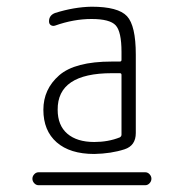

<svg xmlns="http://www.w3.org/2000/svg" viewBox="-20 -756 540 564"><path d="M336.9 -360.4V-536.1Q336.9 -541 332 -541H308.6Q148.4 -541 149.4 -433.6Q149.4 -387.7 177.7 -363.3Q206.1 -338.9 256.8 -338.9Q297.9 -338.9 332 -352.5Q336.9 -355.5 336.9 -360.4ZM332 -575.2Q336.9 -575.2 336.9 -580.1V-603.5Q336.9 -663.1 319.8 -681.6Q302.7 -700.2 249 -700.2Q196.3 -700.2 141.6 -680.7Q134.8 -678.7 129.4 -682.1Q124 -685.5 124 -693.4Q124 -710.9 141.6 -717.8Q197.3 -735.4 249 -736.3Q327.1 -736.3 353 -708.5Q378.9 -680.7 378.9 -595.7V-365.2Q378.9 -328.1 345.7 -317.4Q306.6 -304.7 256.8 -303.7Q185.5 -303.7 146.5 -337.9Q107.4 -372.1 107.4 -433.6Q107.4 -494.1 153.8 -534.7Q200.2 -575.2 308.6 -575.2ZM93.8 -211.9Q85.9 -211.9 80.6 -217.8Q75.2 -223.6 75.2 -231Q75.2 -238.3 80.6 -244.1Q85.9 -250 93.8 -250H406.2Q414.1 -250 419.4 -244.1Q424.8 -238.3 424.8 -231Q424.8 -223.6 419.4 -217.8Q414.1 -211.9 406.2 -211.9Z"/></svg>

Font: Rounded-L Mgen+ 1mn light
Style: Regular
Weight: 200
Designer: [Source Han Sans]
Ryoko NISHIZUKA  (kana & ideographs); Paul D. Hunt (Latin, Greek & Cyrillic); Wenlong ZHANG  (bopomofo
Version: Version 1.059.20150602